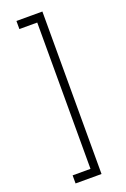

<svg xmlns="http://www.w3.org/2000/svg" viewBox="-202 -946 807 1227"><g transform="rotate(-20 201.0 -332.5)"><path d="M261.5 220V-885H85V-830H206.5V165H85V220Z"/></g></svg>

Font: Vela Sans Light
Style: Regular
Weight: 300
Designer: Principal design: Mikhail Sharanda - project Manrope.
Design modification: Ravid Balaliev
Foundry: Mikhail Sharanda
Version: Version 1.001